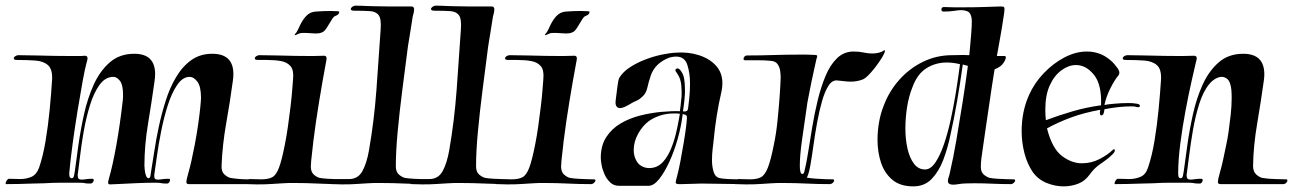

<svg xmlns="http://www.w3.org/2000/svg" viewBox="-36 -654 4593 682"><path d="M356 1Q348 1 348 -5Q348 -10 351 -20Q364 -65 377 -137Q390 -209 400 -296Q401 -302 401 -308Q401 -314 401 -319Q401 -353 390 -367Q379 -381 367 -381Q338 -381 317.5 -352.5Q297 -324 283.5 -280Q270 -236 261.5 -188Q253 -140 248.5 -100Q244 -60 241 -40Q240 -37 240 -34.5Q240 -32 240 -30Q240 -16 253 -16Q260 -16 269.5 -17.5Q279 -19 290 -19H292Q297 -19 297 -14Q297 -10 293.5 -6Q290 -2 285 -2Q269 -2 265 -3.5Q261 -5 244 -5Q212 -5 182 -5Q152 -5 121 -3Q105 -3 79.5 -2Q54 -1 28.5 -0.5Q3 0 -14 0Q-16 0 -16 -3Q-16 -7 -12 -13Q-8 -19 -4 -19Q7 -19 17.5 -18.5Q28 -18 35 -18Q58 -18 76 -26Q94 -34 103 -59Q117 -100 126 -154Q135 -208 140.5 -265Q146 -322 149 -371Q151 -408 134.5 -422.5Q118 -437 89 -439Q60 -441 26 -441Q13 -441 13 -446Q13 -451 18.5 -454.5Q24 -458 29 -458L92 -457Q126 -456 159.5 -455.5Q193 -455 221 -455Q234 -455 245 -455Q256 -455 264 -456H265Q275 -456 275 -447Q275 -444 274 -440.5Q273 -437 272 -433Q266 -412 257.5 -365.5Q249 -319 239.5 -260.5Q230 -202 222 -143.5Q214 -85 210 -39V-36Q210 -26 213.5 -23Q217 -20 219 -21Q225 -21 227 -30Q229 -39 230 -47Q235 -85 242.5 -138.5Q250 -192 262.5 -248.5Q275 -305 297 -353.5Q319 -402 354 -432.5Q389 -463 441 -463Q515 -463 515 -391Q515 -385 514.5 -379Q514 -373 513 -366Q503 -294 490 -215.5Q477 -137 477 -67Q477 -63 478 -51.5Q479 -40 482.5 -30.5Q486 -21 491 -21Q497 -21 498.5 -30Q500 -39 501 -47Q506 -75 512 -116Q518 -157 528 -203.5Q538 -250 552.5 -296Q567 -342 589.5 -380Q612 -418 643.5 -440.5Q675 -463 718 -463Q793 -463 793 -391Q793 -385 792.5 -379Q792 -373 791 -366Q781 -292 767.5 -216Q754 -140 751 -65Q750 -44 761.5 -34Q773 -24 783 -22Q794 -20 811 -18.5Q828 -17 843.5 -17Q859 -17 867 -17H868Q873 -17 873 -13Q873 -9 868 -4.5Q863 0 857 0H635Q626 0 626 -7Q626 -16 634.5 -45Q643 -74 656 -141Q663 -178 668 -213Q673 -248 675.5 -273.5Q678 -299 678 -306Q678 -347 665 -364Q652 -381 638 -381Q613 -381 593.5 -352.5Q574 -324 560 -280Q546 -236 536.5 -188Q527 -140 521.5 -100Q516 -60 513 -40Q512 -37 512 -34Q512 -31 512 -29Q512 -21 515 -18.5Q518 -16 524 -16Q531 -16 540.5 -17.5Q550 -19 562 -19H564Q568 -19 568 -15Q568 -11 565 -6.5Q562 -2 557 -2Q541 -2 536.5 -3.5Q532 -5 515 -5Q484 -5 451 -3.5Q418 -2 378 0Q371 0 365.5 0.5Q360 1 356 1Z M1012 -533Q1017 -538 1020.5 -545Q1024 -552 1025 -554Q1036 -580 1050.5 -596Q1065 -612 1086 -613Q1100 -614 1112.5 -614.5Q1125 -615 1139 -615Q1146 -615 1152.5 -614.5Q1159 -614 1165 -614Q1169 -614 1169 -611Q1169 -603 1157 -598Q1150 -597 1142 -583.5Q1134 -570 1125.5 -556.5Q1117 -543 1110 -540Q1104 -537 1098 -536Q1092 -535 1086 -535Q1078 -535 1068.5 -536Q1059 -537 1051 -537Q1048 -537 1039.5 -537Q1031 -537 1027 -535Q1023 -533 1015.5 -530Q1008 -527 1012 -533ZM876 1Q868 1 859 0.5Q850 0 839 0H838Q835 0 835 -3Q835 -7 840.5 -12.5Q846 -18 850 -18Q863 -18 873 -17.5Q883 -17 892 -17Q917 -17 931 -24.5Q945 -32 955 -58.5Q965 -85 976 -141Q982 -171 987 -206.5Q992 -242 996 -275.5Q1000 -309 1002 -335Q1004 -361 1005 -373Q1008 -405 996 -419Q984 -433 962.5 -437Q941 -441 913 -441H882Q869 -441 869 -446Q869 -451 874.5 -454.5Q880 -458 885 -458L948 -457Q982 -456 1014 -455.5Q1046 -455 1073 -455Q1084 -455 1095 -455.5Q1106 -456 1114 -456H1115Q1124 -456 1124 -447Q1124 -444 1123.5 -440.5Q1123 -437 1122 -433Q1110 -369 1097.5 -293Q1085 -217 1077 -152Q1076 -140 1073.5 -120.5Q1071 -101 1069.5 -84.5Q1068 -68 1068 -63Q1068 -43 1079 -33.5Q1090 -24 1100 -22Q1111 -20 1128 -19Q1145 -18 1160.5 -17.5Q1176 -17 1184 -17H1185Q1190 -17 1190 -13Q1190 -9 1185 -4.5Q1180 0 1174 0Q1132 0 1092 -2Q1052 -4 1011 -4Q1001 -4 990.5 -4Q980 -4 969 -3Q949 -2 929 -0.5Q909 1 876 1Z M1178 1Q1171 1 1162 0.5Q1153 0 1142 0H1140Q1137 0 1137 -3Q1137 -7 1142.5 -12.5Q1148 -18 1152 -18H1204Q1236 -18 1251.5 -46.5Q1267 -75 1275 -122Q1293 -226 1301 -334Q1309 -442 1316 -548Q1319 -586 1309.5 -599.5Q1300 -613 1278.5 -614.5Q1257 -616 1222 -616Q1210 -616 1210 -622Q1210 -626 1215.5 -630Q1221 -634 1227 -634Q1233 -634 1246.5 -633.5Q1260 -633 1272.5 -632.5Q1285 -632 1288 -632Q1323 -631 1347.5 -631Q1372 -631 1392 -631H1426Q1435 -631 1435 -620Q1435 -612 1430 -595Q1426 -568 1421.5 -541.5Q1417 -515 1413 -489Q1403 -412 1393 -334Q1383 -256 1376.5 -186Q1370 -116 1370 -63Q1370 -43 1381.5 -33.5Q1393 -24 1403 -22Q1414 -20 1433.5 -19Q1453 -18 1471 -17.5Q1489 -17 1497 -17H1498Q1503 -17 1503 -13Q1503 -9 1498.5 -4.5Q1494 0 1488 0Q1445 0 1401.5 -2Q1358 -4 1314 -4Q1304 -4 1293 -4Q1282 -4 1271 -3Q1251 -2 1231 -0.5Q1211 1 1178 1Z M1463 1Q1456 1 1447 0.5Q1438 0 1427 0H1425Q1422 0 1422 -3Q1422 -7 1427.5 -12.5Q1433 -18 1437 -18H1489Q1521 -18 1536.5 -46.5Q1552 -75 1560 -122Q1578 -226 1586 -334Q1594 -442 1601 -548Q1604 -586 1594.5 -599.5Q1585 -613 1563.5 -614.5Q1542 -616 1507 -616Q1495 -616 1495 -622Q1495 -626 1500.5 -630Q1506 -634 1512 -634Q1518 -634 1531.5 -633.5Q1545 -633 1557.5 -632.5Q1570 -632 1573 -632Q1608 -631 1632.5 -631Q1657 -631 1677 -631H1711Q1720 -631 1720 -620Q1720 -612 1715 -595Q1711 -568 1706.5 -541.5Q1702 -515 1698 -489Q1688 -412 1678 -334Q1668 -256 1661.5 -186Q1655 -116 1655 -63Q1655 -43 1666.5 -33.5Q1678 -24 1688 -22Q1699 -20 1718.5 -19Q1738 -18 1756 -17.5Q1774 -17 1782 -17H1783Q1788 -17 1788 -13Q1788 -9 1783.5 -4.5Q1779 0 1773 0Q1730 0 1686.5 -2Q1643 -4 1599 -4Q1589 -4 1578 -4Q1567 -4 1556 -3Q1536 -2 1516 -0.5Q1496 1 1463 1Z M1901 -533Q1906 -538 1909.5 -545Q1913 -552 1914 -554Q1925 -580 1939.5 -596Q1954 -612 1975 -613Q1989 -614 2001.5 -614.5Q2014 -615 2028 -615Q2035 -615 2041.5 -614.5Q2048 -614 2054 -614Q2058 -614 2058 -611Q2058 -603 2046 -598Q2039 -597 2031 -583.5Q2023 -570 2014.5 -556.5Q2006 -543 1999 -540Q1993 -537 1987 -536Q1981 -535 1975 -535Q1967 -535 1957.5 -536Q1948 -537 1940 -537Q1937 -537 1928.5 -537Q1920 -537 1916 -535Q1912 -533 1904.5 -530Q1897 -527 1901 -533ZM1765 1Q1757 1 1748 0.5Q1739 0 1728 0H1727Q1724 0 1724 -3Q1724 -7 1729.5 -12.5Q1735 -18 1739 -18Q1752 -18 1762 -17.5Q1772 -17 1781 -17Q1806 -17 1820 -24.5Q1834 -32 1844 -58.5Q1854 -85 1865 -141Q1871 -171 1876 -206.5Q1881 -242 1885 -275.5Q1889 -309 1891 -335Q1893 -361 1894 -373Q1897 -405 1885 -419Q1873 -433 1851.5 -437Q1830 -441 1802 -441H1771Q1758 -441 1758 -446Q1758 -451 1763.5 -454.5Q1769 -458 1774 -458L1837 -457Q1871 -456 1903 -455.5Q1935 -455 1962 -455Q1973 -455 1984 -455.5Q1995 -456 2003 -456H2004Q2013 -456 2013 -447Q2013 -444 2012.5 -440.5Q2012 -437 2011 -433Q1999 -369 1986.5 -293Q1974 -217 1966 -152Q1965 -140 1962.5 -120.5Q1960 -101 1958.5 -84.5Q1957 -68 1957 -63Q1957 -43 1968 -33.5Q1979 -24 1989 -22Q2000 -20 2017 -19Q2034 -18 2049.5 -17.5Q2065 -17 2073 -17H2074Q2079 -17 2079 -13Q2079 -9 2074 -4.5Q2069 0 2063 0Q2021 0 1981 -2Q1941 -4 1900 -4Q1890 -4 1879.5 -4Q1869 -4 1858 -3Q1838 -2 1818 -0.5Q1798 1 1765 1Z M2163 6Q2144 6 2131.5 -6Q2119 -18 2111.5 -34.5Q2104 -51 2101 -67.5Q2098 -84 2098 -93Q2098 -137 2117.5 -167Q2137 -197 2168.5 -215.5Q2200 -234 2237.5 -243.5Q2275 -253 2312.5 -256.5Q2350 -260 2379 -259Q2379 -259 2381.5 -278Q2384 -297 2385 -311Q2386 -329 2384 -351Q2382 -373 2372 -389Q2370 -392 2365 -399.5Q2360 -407 2367 -410Q2368 -411 2371 -411Q2377 -411 2384 -400Q2392 -389 2394.5 -372Q2397 -355 2397 -336Q2397 -329 2397 -323Q2397 -317 2396 -310Q2395 -294 2392.5 -276.5Q2390 -259 2390 -259Q2392 -258 2395 -258Q2407 -258 2408 -268Q2410 -282 2412.5 -306.5Q2415 -331 2415 -357Q2415 -394 2405.5 -423.5Q2396 -453 2366 -453Q2347 -453 2330 -444.5Q2313 -436 2301 -425Q2283 -408 2275.5 -385.5Q2268 -363 2263.5 -343Q2259 -323 2248 -313Q2235 -300 2224.5 -296Q2214 -292 2198 -282Q2193 -279 2183.5 -274.5Q2174 -270 2166 -270Q2159 -270 2154 -276Q2149 -282 2151 -298Q2154 -320 2157 -345.5Q2160 -371 2164 -378Q2177 -399 2201.5 -415Q2226 -431 2256 -442.5Q2286 -454 2315 -460Q2344 -466 2366 -467Q2409 -470 2446.5 -458Q2484 -446 2507 -421Q2530 -396 2530 -358Q2530 -345 2527 -330Q2517 -287 2510 -243.5Q2503 -200 2499 -156Q2498 -146 2495.5 -126Q2493 -106 2493 -85Q2493 -62 2499 -43Q2505 -24 2522 -21Q2533 -19 2550 -18Q2567 -17 2582.5 -17Q2598 -17 2606 -17H2607Q2612 -17 2612 -13Q2612 -9 2607 -4.5Q2602 0 2596 0Q2561 0 2526 -1Q2491 -2 2456 -2Q2439 -2 2421.5 -1Q2404 0 2386 0H2376Q2364 0 2364 -6Q2364 -9 2365.5 -14.5Q2367 -20 2369 -28Q2375 -50 2381 -82Q2387 -114 2392.5 -146.5Q2398 -179 2401 -203.5Q2404 -228 2404 -235V-237Q2404 -244 2399 -246Q2394 -248 2389 -249Q2384 -206 2371.5 -161.5Q2359 -117 2341.5 -79Q2324 -41 2305 -17.5Q2286 6 2268 6ZM2270 -57Q2300 -57 2320 -80Q2336 -98 2347 -124.5Q2358 -151 2364.5 -178Q2371 -205 2374.5 -225Q2378 -245 2379 -250Q2373 -251 2367.5 -251Q2362 -251 2357 -251Q2331 -251 2308.5 -243.5Q2286 -236 2269 -224Q2247 -208 2231 -179.5Q2215 -151 2215 -121Q2215 -103 2222 -88Q2229 -72 2242 -64.5Q2255 -57 2270 -57Z M2613 1Q2605 1 2596 0.5Q2587 0 2576 0H2575Q2572 0 2572 -3Q2572 -7 2577 -12.5Q2582 -18 2586 -18Q2599 -18 2609.5 -17.5Q2620 -17 2628 -17Q2653 -17 2667 -24.5Q2681 -32 2691.5 -58.5Q2702 -85 2713 -141Q2721 -179 2725.5 -222.5Q2730 -266 2733 -307Q2736 -348 2737 -377Q2737 -387 2735.5 -400.5Q2734 -414 2726.5 -425.5Q2719 -437 2701 -438Q2683 -440 2655 -440Q2627 -440 2611 -440Q2605 -440 2605 -445Q2605 -449 2608.5 -453Q2612 -457 2618 -457Q2664 -457 2709.5 -458.5Q2755 -460 2801 -460Q2815 -460 2829 -460Q2843 -460 2856 -459Q2867 -459 2867 -455Q2867 -453 2866 -450.5Q2865 -448 2864 -444Q2862 -434 2857 -412.5Q2852 -391 2847 -366.5Q2842 -342 2838 -321Q2834 -300 2832 -290Q2822 -220 2813.5 -161.5Q2805 -103 2805 -65Q2805 -36 2814 -36Q2819 -36 2821 -44Q2828 -71 2834.5 -112.5Q2841 -154 2849 -202Q2857 -250 2868.5 -297.5Q2880 -345 2896.5 -384.5Q2913 -424 2937.5 -447.5Q2962 -471 2996 -471Q3016 -471 3031.5 -467.5Q3047 -464 3062 -464Q3076 -464 3086.5 -467Q3097 -470 3101 -473Q3104 -476 3106 -476Q3107 -476 3107 -473Q3107 -468 3105 -465Q3100 -453 3085.5 -432Q3071 -411 3055 -393.5Q3039 -376 3029 -372Q3019 -368 3008 -366Q2997 -364 2986 -364Q2975 -364 2963.5 -365.5Q2952 -367 2940 -368Q2921 -371 2907.5 -350.5Q2894 -330 2884 -295Q2874 -260 2866.5 -219Q2859 -178 2853.5 -138Q2848 -98 2842.5 -67Q2837 -36 2830 -23Q2841 -21 2859.5 -19.5Q2878 -18 2895.5 -17.5Q2913 -17 2921 -17H2922Q2927 -17 2927 -13Q2927 -9 2922 -4.5Q2917 0 2911 0Q2869 0 2828.5 -2Q2788 -4 2747 -4Q2737 -4 2726.5 -4Q2716 -4 2705 -3Q2686 -2 2666 -0.5Q2646 1 2613 1Z M3208 8Q3161 8 3133 -16Q3105 -40 3093 -77.5Q3081 -115 3081 -157Q3081 -189 3086.5 -220Q3092 -251 3102 -276Q3121 -328 3157 -369Q3193 -410 3241.5 -434Q3290 -458 3346 -458Q3357 -458 3372.5 -458.5Q3388 -459 3407 -458Q3408 -467 3410 -489.5Q3412 -512 3414 -537Q3416 -562 3416 -578Q3416 -595 3409.5 -606Q3403 -617 3379 -618Q3369 -618 3353.5 -615.5Q3338 -613 3317 -613H3315Q3308 -613 3308 -620Q3308 -629 3317 -629Q3336 -628 3353 -628Q3370 -628 3385 -628Q3423 -628 3454.5 -629Q3486 -630 3517 -631Q3525 -631 3528.5 -630Q3532 -629 3532 -621Q3532 -617 3531 -609Q3530 -601 3528 -589Q3523 -555 3517 -522Q3511 -489 3505 -455H3534Q3541 -451 3530.5 -433.5Q3520 -416 3497 -408Q3497 -408 3494 -390Q3491 -372 3486.5 -342Q3482 -312 3477 -277.5Q3472 -243 3467 -210Q3460 -161 3456 -134Q3452 -107 3450 -91.5Q3448 -76 3448 -61Q3448 -42 3459.5 -33Q3471 -24 3480 -22Q3491 -20 3508 -19Q3525 -18 3540.5 -17.5Q3556 -17 3564 -17H3565Q3570 -17 3570 -13Q3570 -9 3565 -4.5Q3560 0 3554 0Q3521 0 3489 -1.5Q3457 -3 3425 -3Q3412 -3 3396 -2.5Q3380 -2 3369 0Q3363 1 3358.5 1.5Q3354 2 3350 2Q3331 2 3331 -11Q3331 -17 3334 -25.5Q3337 -34 3339 -45Q3350 -92 3361 -156Q3372 -220 3383 -289.5Q3394 -359 3402 -420Q3395 -422 3390.5 -423Q3386 -424 3384 -425Q3375 -361 3364 -296.5Q3353 -232 3339 -170Q3330 -127 3314.5 -86Q3299 -45 3273.5 -18.5Q3248 8 3208 8ZM3250 -52Q3270 -52 3287 -77.5Q3304 -103 3317.5 -143Q3331 -183 3341 -229Q3351 -275 3358 -317.5Q3365 -360 3369 -390Q3373 -420 3374 -426Q3350 -432 3327 -432Q3287 -432 3254.5 -411.5Q3222 -391 3205 -344Q3192 -312 3186 -273.5Q3180 -235 3180 -198Q3180 -159 3187.5 -126Q3195 -93 3210.5 -72.5Q3226 -52 3250 -52Z M3742 8Q3712 8 3682 -4Q3652 -16 3633 -42Q3613 -71 3603 -109.5Q3593 -148 3593 -188Q3593 -258 3619 -316Q3638 -359 3671.5 -394Q3705 -429 3745 -450Q3785 -471 3825 -471Q3847 -471 3867.5 -464Q3888 -457 3906 -442Q3916 -434 3922.5 -426Q3929 -418 3935 -410Q3940 -402 3940 -396Q3940 -389 3935 -384Q3922 -368 3907.5 -339Q3893 -310 3887 -281Q3894 -283 3921 -285.5Q3948 -288 3973 -288Q3981 -288 3987.5 -287.5Q3994 -287 3999 -286Q4013 -285 4013 -278Q4013 -271 4000 -274Q3996 -276 3990 -276Q3984 -276 3977 -276Q3961 -276 3941.5 -274Q3922 -272 3907 -269.5Q3892 -267 3887 -266Q3887 -262 3886 -259Q3884 -244 3876 -244Q3870 -244 3871 -257Q3872 -259 3872 -264Q3816 -254 3769.5 -237Q3723 -220 3683 -198Q3701 -127 3735.5 -100.5Q3770 -74 3807 -74Q3841 -74 3870.5 -89.5Q3900 -105 3916 -121Q3919 -124 3921 -124Q3924 -124 3924 -119Q3924 -114 3915 -105Q3906 -96 3893.5 -86.5Q3881 -77 3872 -71Q3852 -58 3835 -34.5Q3818 -11 3795 -2Q3770 8 3742 8ZM3679 -227Q3724 -244 3773.5 -258.5Q3823 -273 3875 -280Q3878 -353 3850 -388Q3822 -423 3786 -423Q3760 -423 3734.5 -404.5Q3709 -386 3693 -351Q3677 -316 3677 -264Q3677 -255 3677.5 -246Q3678 -237 3679 -227Z M3925 0Q3923 0 3923 -3Q3923 -7 3927 -13Q3931 -19 3935 -19Q3946 -19 3956.5 -18.5Q3967 -18 3974 -18Q3997 -18 4015.5 -26Q4034 -34 4042 -59Q4056 -100 4065 -154.5Q4074 -209 4079.5 -266Q4085 -323 4088 -371Q4090 -408 4073.5 -422.5Q4057 -437 4028 -439Q3999 -441 3965 -441Q3952 -441 3952 -446Q3952 -451 3957.5 -454.5Q3963 -458 3968 -458L4031 -457Q4065 -456 4099 -455.5Q4133 -455 4161 -455Q4174 -455 4185 -455.5Q4196 -456 4204 -456H4205Q4215 -456 4215 -447Q4215 -444 4214 -440.5Q4213 -437 4212 -433Q4207 -412 4196.5 -365.5Q4186 -319 4175 -260.5Q4164 -202 4156.5 -143.5Q4149 -85 4149 -39V-36Q4149 -26 4152.5 -23Q4156 -20 4158 -21Q4164 -21 4166 -30Q4168 -39 4169 -47Q4174 -85 4181.5 -138.5Q4189 -192 4201.5 -248.5Q4214 -305 4236 -353.5Q4258 -402 4293 -432.5Q4328 -463 4380 -463Q4455 -463 4455 -390Q4455 -385 4454.5 -379Q4454 -373 4453 -366Q4443 -294 4429.5 -214.5Q4416 -135 4415 -65Q4415 -44 4426.5 -34Q4438 -24 4448 -22Q4465 -19 4492 -18Q4519 -17 4531 -17H4532Q4537 -17 4537 -13Q4537 -9 4532.5 -4.5Q4528 0 4522 0H4300Q4290 0 4290 -7Q4290 -17 4298.5 -46Q4307 -75 4320 -141Q4324 -158 4328 -186Q4332 -214 4335.5 -246Q4339 -278 4339 -306Q4339 -321 4338 -333.5Q4337 -346 4334 -355Q4330 -369 4321.5 -375Q4313 -381 4304 -381Q4293 -381 4281 -374Q4269 -367 4260 -356Q4238 -330 4224 -285.5Q4210 -241 4201.5 -192Q4193 -143 4188 -101.5Q4183 -60 4180 -40Q4179 -37 4179 -34.5Q4179 -32 4179 -30Q4179 -16 4192 -16Q4199 -16 4208.5 -17.5Q4218 -19 4229 -19H4231Q4236 -19 4236 -14Q4236 -10 4233 -6Q4230 -2 4225 -2Q4209 -2 4204.5 -3.5Q4200 -5 4183 -5Q4151 -5 4121 -5Q4091 -5 4060 -3Q4044 -3 4018.5 -2Q3993 -1 3967.5 -0.5Q3942 0 3925 0Z"/></svg>

Font: Tapestry
Style: Regular
Weight: 400
Designer: Robert E. Leuschke
Foundry: Robert E. Leuschke
Version: Version 1.010; ttfautohint (v1.8.4.7-5d5b)